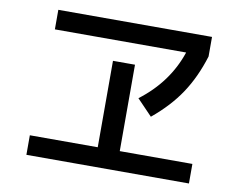

<svg xmlns="http://www.w3.org/2000/svg" viewBox="-77 -820 1154 919"><g transform="rotate(10 500.0 -360.0)"><path d="M135 -620V-715H882V-620Q850 -516 797.5 -437Q745 -358 660 -288L586 -365Q722 -468 773 -620ZM105 -100H435V-520H542V-100H895V-5H105Z"/></g></svg>

Font: Mplus 1p Medium
Style: Regular
Weight: 500
Version: Version 1.061